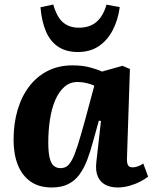

<svg xmlns="http://www.w3.org/2000/svg" viewBox="-20 -815 675 849"><path d="M541.5 -118Q540.5 -96 545.5 -85.5Q550.5 -75 567.5 -75Q578 -75 590.5 -79.8Q603 -84.5 613.5 -92L635 -34Q623 -24 601 -12.5Q579 -1 552.8 6.5Q526.5 14 500 14Q469 14 446 2Q423 -10 412.3 -35Q401.5 -60 406 -98.5L426.5 -280L417 -281.5L392 -191Q380 -146 365.8 -108.5Q351.5 -71 331.5 -43.5Q311.5 -16 281.8 -1Q252 14 208.5 14Q152 14 114.5 -12.7Q77 -39.5 58.5 -86.7Q40 -134 40 -196Q40 -269 58 -329.5Q76 -390 110 -434Q144 -478 192 -502Q240 -526 300.5 -526Q344.5 -526 378.5 -516.8Q412.5 -507.5 431 -498.5L521.5 -524L554.5 -510ZM247.5 -71.5Q263.5 -71.5 275.3 -79.3Q287 -87 298.8 -109Q310.5 -131 324 -173.5Q337.5 -216 356.5 -285.5L397 -436Q385.5 -442 364.8 -447.2Q344 -452.5 323.5 -452.5Q289.5 -452.5 265 -431.2Q240.5 -410 224.5 -372.7Q208.5 -335.5 201 -287Q193.5 -238.5 193.5 -185Q193.5 -142 199.5 -117Q205.5 -92 217.8 -81.8Q230 -71.5 247.5 -71.5ZM324.5 -585Q272 -585 236.8 -608.7Q201.5 -632.5 182.8 -677Q164 -721.5 159 -783L215.5 -795Q231.5 -739 259 -715.8Q286.5 -692.5 328.5 -692.5Q377 -692.5 406.8 -718.3Q436.5 -744 451 -794.5L509.5 -783.5Q502 -727 478.5 -681.8Q455 -636.5 416.5 -610.7Q378 -585 324.5 -585Z"/></svg>

Font: Literata
Style: Italic
Weight: 400
Italic angle: -2°
Designer: Latin by Veronika Burian and Jose Scaglione. Greek by Irene Vlachou. Cyrillic by Vera Evstafieva
Foundry: TypeTogether
Version: Version 3.103;gftools[0.9.29]